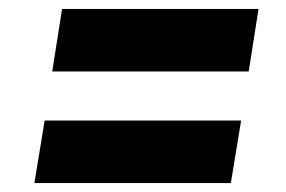

<svg xmlns="http://www.w3.org/2000/svg" viewBox="-20 -545 640 430"><path d="M97 -385 119 -525H559L537 -385ZM57 -135 80 -275H520L497 -135Z"/></svg>

Font: JetBrains Mono NL ExtraBold
Style: Italic
Weight: 800
Italic angle: -9°
Monospace: yes
Designer: Philipp Nurullin, Konstantin Bulenkov
Foundry: JetBrains
Version: Version 2.305; ttfautohint (v1.8.4.7-5d5b)